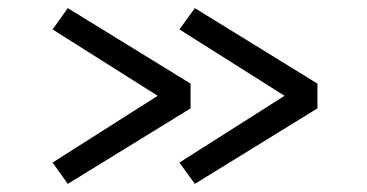

<svg xmlns="http://www.w3.org/2000/svg" viewBox="-20 -530 904 473"><path d="M460 -77 422 -129.5 681 -294 422 -457.5 460 -510 762 -324V-263ZM147 -77 109.5 -129.5 368.5 -294 109.5 -457.5 147 -510 449.5 -324V-263Z"/></svg>

Font: Trispace SemiExpanded
Style: Regular
Weight: 400
Width: 6
Designer: Tyler Finck
Foundry: Etcetera Type Company
Version: Version 1.210; ttfautohint (v1.8.3)